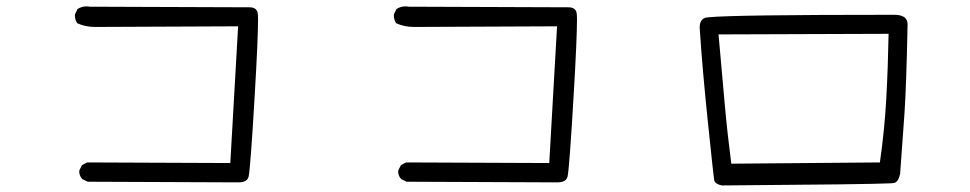

<svg xmlns="http://www.w3.org/2000/svg" viewBox="-20 -625 3040 602"><path d="M778.8 -329.1Q789.1 -503.9 789.1 -564Q789.1 -580.1 787.6 -585.9Q784.2 -600.6 765.1 -602.1L261.2 -604Q256.3 -605 251.5 -605Q235.8 -605 223.1 -596.7L215.3 -580.6Q214.8 -578.6 214.8 -577.1Q214.8 -563 222.2 -552.2Q247.1 -540.5 278.3 -540.5L726.6 -542.5L702.1 -113.8L252.9 -115.7L236.8 -106.9L229 -91.3Q228.5 -89.8 228.5 -85.9Q228.5 -82 230.5 -75.7Q232.4 -69.3 237.8 -63.5L254.9 -55.2L727.5 -53.2Q746.1 -53.2 753.9 -61Q757.3 -64.9 759.3 -70.3Q765.1 -93.3 778.8 -329.1Z M1778.8 -329.1Q1789.1 -503.9 1789.1 -564Q1789.1 -580.1 1787.6 -585.9Q1784.2 -600.6 1765.1 -602.1L1261.2 -604Q1256.3 -605 1251.5 -605Q1235.8 -605 1223.1 -596.7L1215.3 -580.6Q1214.8 -578.6 1214.8 -577.1Q1214.8 -563 1222.2 -552.2Q1247.1 -540.5 1278.3 -540.5L1726.6 -542.5L1702.1 -113.8L1252.9 -115.7L1236.8 -106.9L1229 -91.3Q1228.5 -89.8 1228.5 -85.9Q1228.5 -82 1230.5 -75.7Q1232.4 -69.3 1237.8 -63.5L1254.9 -55.2L1727.5 -53.2Q1746.1 -53.2 1753.9 -61Q1757.3 -64.9 1759.3 -70.3Q1765.1 -93.3 1778.8 -329.1Z M2738.8 -115.7 2272.9 -111.8Q2260.3 -209 2252.4 -297.9L2232.9 -517.1L2766.1 -519Q2764.2 -412.6 2758.8 -314.7Q2753.4 -216.8 2738.8 -115.7ZM2784.7 -578.6Q2781.2 -578.6 2777.3 -578.6Q2275.9 -578.6 2201.2 -570.8L2190.9 -569.3Q2186 -567.4 2181.6 -563.5Q2173.8 -555.7 2173.8 -538.1Q2173.8 -534.7 2174.3 -530.8Q2182.1 -410.2 2199.2 -245.1Q2217.8 -64.9 2219.7 -58.6Q2223.1 -47.9 2243.2 -43.5Q2707.5 -46.9 2773.9 -50.3L2783.2 -51.3Q2796.4 -53.7 2802.2 -79.6Q2810.1 -183.6 2815.9 -269.3Q2821.8 -355 2825.7 -551.3Q2824.2 -562.5 2818.4 -568.4Q2808.1 -578.6 2784.7 -578.6Z"/></svg>

Font: NaikaiFont
Style: Light
Weight: 300
Version: Version 1.89